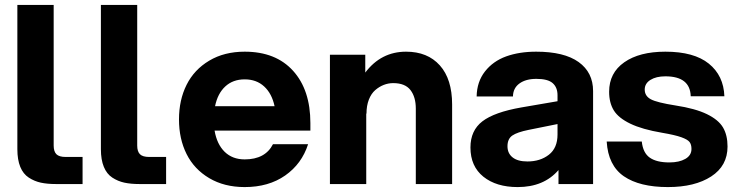

<svg xmlns="http://www.w3.org/2000/svg" viewBox="-20 -740 2962 772"><path d="M49.8 -720.2H195.8V-154.8Q195.8 -130.9 206.8 -119.9Q217.8 -108.9 244.1 -108.9H312V0H205.1Q169.9 0 144 -5.6Q118.2 -11.2 95.7 -25.9Q73.2 -40.5 61.5 -69.1Q49.8 -97.7 49.8 -140.1Z M385.7 -720.2H531.7V-154.8Q531.7 -130.9 542.7 -119.9Q553.7 -108.9 580.1 -108.9H647.9V0H541Q505.9 0 480 -5.6Q454.1 -11.2 431.6 -25.9Q409.2 -40.5 397.5 -69.1Q385.7 -97.7 385.7 -140.1Z M963.9 12.2Q881.8 12.2 821.3 -23.7Q760.7 -59.6 730.2 -120.6Q699.7 -181.6 699.7 -259.8Q699.7 -337.9 730.2 -398.9Q760.7 -460 821.3 -496.1Q881.8 -532.2 963.9 -532.2Q1088.9 -532.2 1158.4 -455.3Q1228 -378.4 1228 -245.1V-214.8H842.8Q852.1 -160.2 883.3 -129.6Q914.6 -99.1 963.9 -99.1Q1046.4 -99.1 1077.6 -160.2H1218.8Q1193.4 -81.1 1126.7 -34.4Q1060.1 12.2 963.9 12.2ZM844.7 -313H1084Q1073.2 -363.8 1042.2 -392.3Q1011.2 -420.9 963.9 -420.9Q916.5 -420.9 885.7 -392.3Q855 -363.8 844.7 -313Z M1651.9 -303.2Q1651.9 -350.1 1630.4 -377.9Q1608.9 -405.8 1561 -405.8Q1541.5 -405.8 1523.2 -398.7Q1504.9 -391.6 1488.8 -377.7Q1472.7 -363.8 1463.1 -339.4Q1453.6 -314.9 1453.6 -283.2H1452.6V0H1306.6V-520H1448.7V-448.2Q1512.2 -532.2 1612.8 -532.2Q1699.2 -532.2 1748.5 -477.1Q1797.9 -421.9 1797.9 -319.8V0H1651.9Z M2225.6 0V-56.2Q2166.5 12.2 2061.5 12.2Q1975.6 12.2 1923.6 -29.5Q1871.6 -71.3 1871.6 -147Q1871.6 -215.3 1919.7 -252.2Q1967.8 -289.1 2076.7 -308.1L2221.7 -333V-356.9Q2221.7 -388.7 2202.1 -405.8Q2182.6 -422.9 2136.7 -422.9Q2094.2 -422.9 2068.6 -404.3Q2043 -385.7 2042.5 -352.1H1896.5Q1897.5 -411.1 1929.9 -452.6Q1962.4 -494.1 2015.1 -513.2Q2067.9 -532.2 2135.7 -532.2Q2248.5 -532.2 2306.6 -490.5Q2364.7 -448.7 2364.7 -374V0ZM2020.5 -151.9Q2020.5 -123.5 2041 -107.2Q2061.5 -90.8 2100.6 -90.8Q2152.3 -90.8 2187 -117.9Q2221.7 -145 2221.7 -199.2V-241.2L2105.5 -217.8Q2059.6 -208.5 2040 -195.1Q2020.5 -181.6 2020.5 -151.9Z M2665.5 12.2Q2551.8 12.2 2488.5 -31.2Q2425.3 -74.7 2419.4 -170.9H2560.5Q2565.4 -125 2592.8 -106Q2620.1 -86.9 2671.4 -86.9Q2710.9 -86.9 2735.6 -101.1Q2760.3 -115.2 2760.3 -141.1Q2760.3 -159.2 2752.4 -169.2Q2744.6 -179.2 2719.5 -188.2Q2694.3 -197.3 2642.6 -206.1Q2562 -219.7 2514.4 -242.7Q2466.8 -265.6 2448 -296.1Q2429.2 -326.7 2429.2 -371.1Q2429.2 -446.8 2490 -489.5Q2550.8 -532.2 2655.3 -532.2Q2770.5 -532.2 2830.1 -484.1Q2889.6 -436 2892.6 -353H2757.3Q2754.9 -433.1 2655.3 -433.1Q2618.2 -433.1 2595.2 -418.7Q2572.3 -404.3 2572.3 -379.9Q2572.3 -354 2596.9 -340.8Q2621.6 -327.6 2696.3 -315.9Q2775.9 -303.7 2822.5 -281Q2869.1 -258.3 2887.2 -227.3Q2905.3 -196.3 2905.3 -150.9Q2905.3 -73.2 2839.6 -30.5Q2773.9 12.2 2665.5 12.2Z"/></svg>

Font: Aspekta 400
Style: Bold
Weight: 700
Designer: Ivo Dolenc
Version: Version 2.000